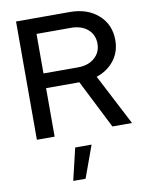

<svg xmlns="http://www.w3.org/2000/svg" viewBox="-103 -773 864 1119"><g transform="rotate(-10 329.5 -213.5)"><path d="M71 0ZM71 0V-700H389Q493 -700 557.5 -642.5Q622 -585 622 -493Q622 -424 583 -373.5Q544 -323 478 -301L634 0H518L373 -287H176V0ZM380 -608H176V-374H380Q441 -374 478.5 -406.5Q516 -439 516 -491Q516 -544 478.5 -576Q441 -608 380 -608ZM283 83H380L311 273H238Z"/></g></svg>

Font: Red Hat Display Medium
Style: Regular
Weight: 500
Designer: Pentagram / MCKL
Foundry: Pentagram / MCKL
Version: Version 1.005; Red Hat Display Medium